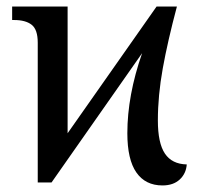

<svg xmlns="http://www.w3.org/2000/svg" viewBox="-20 -556 633 585"><path d="M368 -150Q368 -265 413 -394L137 0H95V-426Q95 -466 76.5 -480.5Q58 -495 23 -495H17V-536H186V-150L457 -536H519Q491 -431 476 -348Q461 -265 461 -189Q461 -120 482.5 -88Q504 -56 549 -55Q547 -27 527.5 -9Q508 9 475 9Q423 9 395.5 -30.5Q368 -70 368 -150Z"/></svg>

Font: Noto Serif Narrow
Style: Regular
Weight: 400
Width: 4
Designer: Monotype Design Team
Foundry: Monotype Imaging Inc.
Version: Version 1.001